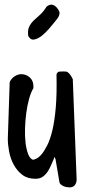

<svg xmlns="http://www.w3.org/2000/svg" viewBox="-20 -769 382 828"><path d="M215.8 -92.8Q209 -78.1 202.1 -61Q195.3 -43.9 186.5 -30.3Q177.7 -16.6 165 -7.3Q152.3 2 132.8 2Q98.6 2 76.2 -15.1Q53.7 -32.2 39.6 -58.1Q25.4 -84 19.5 -114.3Q13.7 -144.5 13.7 -170.9L21.5 -407.2Q20.5 -414.1 24.9 -421.4Q29.3 -428.7 36.6 -435.1Q43.9 -441.4 53.2 -445.3Q62.5 -449.2 70.3 -449.2Q92.8 -449.2 108.4 -435.1Q124 -420.9 124 -398.4V-388.7Q113.3 -371.1 105.5 -342.8Q97.7 -314.5 93.3 -281.7Q88.9 -249 87.9 -214.8Q86.9 -180.7 90.3 -152.3Q93.8 -124 101.6 -104Q109.4 -84 122.1 -80.1Q127 -80.1 137.2 -85Q147.5 -89.8 159.2 -103.5Q170.9 -117.2 183.6 -142.1Q196.3 -167 206.1 -208Q215.8 -249 220.7 -307.6Q225.6 -366.2 223.6 -448.2Q227.5 -459 234.9 -460Q242.2 -460.9 250 -460.9Q258.8 -460.9 264.6 -460.4Q270.5 -460 277.3 -453.1Q282.2 -448.2 288.1 -438.5Q293.9 -428.7 293.9 -427.7L310.5 4.9Q310.5 19.5 302.7 29.3Q294.9 39.1 280.3 39.1Q275.4 39.1 268.6 38.1Q261.7 37.1 254.9 34.2Q248 31.2 242.7 26.9Q237.3 22.5 236.3 16.6L219.7 -81.1ZM101.6 -614.3Q98.6 -639.6 106 -654.3Q113.3 -668.9 125.5 -680.7Q137.7 -692.4 152.3 -705.1Q167 -717.8 180.7 -740.2Q195.3 -752 208 -748Q220.7 -744.1 231.4 -727.5Q237.3 -718.8 236.8 -711.4Q236.3 -704.1 232.4 -696.8Q228.5 -689.5 223.1 -683.6Q217.8 -677.7 213.9 -671.9Q206.1 -662.1 191.4 -645Q176.8 -627.9 160.2 -614.7Q143.6 -601.6 127.4 -598.6Q111.3 -595.7 101.6 -614.3Z"/></svg>

Font: Covered By Your Grace
Style: Regular
Weight: 400
Designer: Kimberly Geswein
Foundry: Kimberly Geswein
Version: Version 1.0